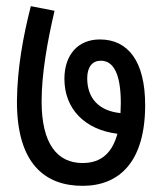

<svg xmlns="http://www.w3.org/2000/svg" viewBox="-20 -637 520 623"><path d="M451 -296C451 -439 395 -509 304 -509C232 -509 189 -458 189 -381C189 -284 255 -216 361 -203C345 -144 311 -108 248 -108C166 -108 115 -170 115 -308C115 -398 134 -504 157 -602L80 -617C55 -519 36 -415 35 -310C34 -106 126 -34 248 -34C368 -34 451 -113 451 -296ZM263 -383C263 -420 280 -440 307 -440C349 -440 372 -396 372 -302C372 -291 371 -280 371 -270C301 -277 263 -318 263 -383Z"/></svg>

Font: Noto Sans Devanagari SemiCondensed
Style: Regular
Weight: 400
Width: 4
Designer: Jelle Bosma - Monotype Design Team
Foundry: Monotype Imaging Inc.
Version: Version 2.004